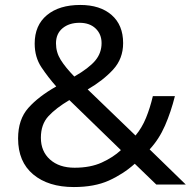

<svg xmlns="http://www.w3.org/2000/svg" viewBox="-20 -745 772 775"><path d="M304 -725Q384 -725 430.5 -684.5Q477 -644 477 -571Q477 -508 436.5 -464Q396 -420 334 -384L527 -198Q553 -229 569.5 -269.5Q586 -310 597 -357H686Q670 -293 646 -238Q622 -183 584 -142L730 0H611L524 -84Q477 -42 419 -16Q361 10 278 10Q175 10 114 -41Q53 -92 53 -186Q53 -263 94.5 -309.5Q136 -356 207 -396Q175 -432 147.5 -473Q120 -514 120 -569Q120 -643 169.5 -684Q219 -725 304 -725ZM301 -653Q259 -653 232.5 -631Q206 -609 206 -570Q206 -534 225 -503.5Q244 -473 280 -436Q339 -470 364.5 -500.5Q390 -531 390 -571Q390 -607 366 -630Q342 -653 301 -653ZM260 -341Q206 -309 175.5 -276Q145 -243 145 -189Q145 -134 182 -101Q219 -68 281 -68Q345 -68 391 -89Q437 -110 468 -139Z"/></svg>

Font: Noto Sans Thai Looped UI
Style: Regular
Weight: 400
Designer: Cadson Demak Team
Foundry: Cadson Demak Co., Ltd.
Version: Version 1.000